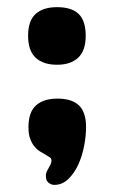

<svg xmlns="http://www.w3.org/2000/svg" viewBox="-20 -436 331 537"><path d="M219.7 -335.9Q219.7 -294.4 198.7 -274.7Q177.7 -254.9 139.6 -254.9Q100.6 -254.9 79.6 -274.7Q58.6 -294.4 58.6 -335.9Q58.6 -377.9 79.6 -397Q100.6 -416 139.6 -416Q180.2 -416 200 -397Q219.7 -377.9 219.7 -335.9ZM220.7 -80.1Q220.7 -56.2 215.3 -28.1Q210 0 199 24.2Q188 48.3 171.1 64.7Q154.3 81.1 131.8 81.1Q123.5 81.1 116 75.2Q108.4 69.3 108.4 56.6V52.7Q108.9 47.9 111.3 42.7Q113.8 37.6 116.7 32.7Q119.6 27.8 121.8 22.9Q124 18.1 124 12.7Q124 7.3 119.1 3.9Q114.3 0.5 107.2 -3.4Q100.1 -7.3 91.8 -12.5Q83.5 -17.6 76.4 -26.1Q69.3 -34.7 64.5 -47.6Q59.6 -60.5 59.6 -80.1Q59.6 -122.1 80.6 -141.1Q101.6 -160.2 140.6 -160.2Q181.2 -160.2 200.9 -141.1Q220.7 -122.1 220.7 -80.1Z"/></svg>

Font: Concert One
Style: Regular
Weight: 400
Version: Version 1.003